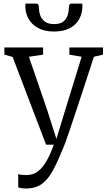

<svg xmlns="http://www.w3.org/2000/svg" viewBox="-20 -826 615 1096"><path d="M128 250Q114.5 250 102.2 248Q90 246 84 243V167.5Q90 170.5 103.2 172Q116.5 173.5 130 173.5Q148 173.5 167 167.8Q186 162 205.8 144.5Q225.5 127 246 92.2Q266.5 57.5 287 0H243L52 -501L5 -514V-555H226V-514L145 -502L250 -196L302 -33L352 -197L446 -502L376 -514V-555H568V-514L516 -502Q480.5 -392.5 453.8 -311.5Q427 -230.5 408 -173.2Q389 -116 376.2 -78.2Q363.5 -40.5 355.2 -18Q347 4.5 342 16Q311 92.5 283.2 144.8Q255.5 197 219.5 223.5Q183.5 250 128 250ZM187.5 -805.5Q197.5 -805.5 200 -796Q202.5 -786.5 202.5 -775Q202.5 -759 209.5 -738.8Q216.5 -718.5 235.2 -703.5Q254 -688.5 289.5 -688.5Q324 -688.5 342 -703.5Q360 -718.5 366.2 -738.8Q372.5 -759 372.5 -775Q372.5 -786.5 375.2 -796Q378 -805.5 387.5 -805.5H449.5Q449.5 -801.5 450 -797.8Q450.5 -794 450.5 -790.5Q450.5 -752 433.2 -719Q416 -686 380 -666Q344 -646 288.5 -646Q234 -646 197.5 -666Q161 -686 142.8 -719Q124.5 -752 124.5 -790.5Q124.5 -794 125 -797.8Q125.5 -801.5 125.5 -805.5Z"/></svg>

Font: Merriweather Light
Style: Regular
Weight: 300
Designer: Eben Sorkin
Foundry: Eben Sorkin
Version: Version 2.100